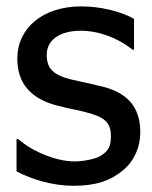

<svg xmlns="http://www.w3.org/2000/svg" viewBox="-20 -579 486 612"><path d="M213.9 13.2C286.1 13.2 332 -2.9 372.6 -36.6C407.7 -65.9 427.2 -109.9 427.2 -157.2C427.2 -236.8 387.2 -283.2 305.7 -303.2L292.5 -306.2C273.4 -311 260.3 -314 252.9 -315.4C236.8 -318.8 221.2 -322.3 207 -325.7C150.4 -339.8 128.9 -359.9 128.9 -404.3C128.9 -453.6 173.8 -481 236.8 -481C294.9 -481 355 -458.5 402.3 -420.9H407.2V-519C386.2 -530.8 360.4 -540.5 329.6 -547.9C298.8 -555.2 268.6 -558.6 238.8 -558.6C117.2 -558.6 35.2 -490.2 35.2 -392.1C35.2 -316.4 74.7 -267.6 154.3 -244.6C173.8 -239.3 191.4 -235.4 206.5 -231.9C224.6 -228.5 240.2 -225.1 252.4 -221.7C314 -206.1 333.5 -188.5 333.5 -144.5C333.5 -111.8 325.2 -98.1 301.3 -82.5C293.5 -77.6 281.2 -73.2 264.6 -69.8C248 -66.4 232.4 -64.5 217.3 -64.5C184.6 -64.5 147.9 -73.7 107.4 -91.8C75.7 -106.4 63 -115.7 37.6 -135.7H32.7V-32.7C81.1 -7.3 147.5 13.2 213.9 13.2Z"/></svg>

Font: SG Kara
Style: Regular
Weight: 400
Designer: Damoon Khanjanzadeh
Version: Version 1.000